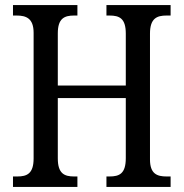

<svg xmlns="http://www.w3.org/2000/svg" viewBox="-20 -734 721 754"><path d="M31 0H284V-41H271C233 -41 207 -52 207 -112V-349H474V-113C474 -52 449 -41 410 -41H398V0H650V-41H634C597 -41 569 -51 569 -108V-602C569 -662 596 -673 634 -673H650V-714H398V-673H410C449 -673 474 -662 474 -602V-398H207V-603C207 -662 233 -673 271 -673H284V-714H31V-673H45C83 -673 112 -662 112 -605V-112C112 -52 86 -41 48 -41H31Z"/></svg>

Font: Noto Serif Myanmar Condensed
Style: Regular
Weight: 400
Width: 3
Designer: Ben Mitchell and the Monotype Design Team
Foundry: Monotype Imaging Inc.
Version: Version 2.106